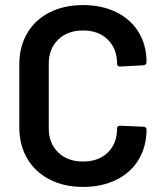

<svg xmlns="http://www.w3.org/2000/svg" viewBox="-20 -728 648 756"><path d="M56 -227V-474Q56 -544 87 -597Q118 -650 175 -679Q232 -708 307 -708Q381 -708 438 -680Q495 -652 526 -601Q557 -550 557 -483Q557 -478 553.5 -474.5Q550 -471 545 -471L453 -466Q441 -466 441 -477Q441 -536 404.5 -572Q368 -608 307 -608Q246 -608 209 -572Q172 -536 172 -477V-222Q172 -164 209 -128Q246 -92 307 -92Q368 -92 404.5 -127.5Q441 -163 441 -222Q441 -233 453 -233L545 -229Q550 -229 553.5 -226Q557 -223 557 -219Q557 -151 526 -99.5Q495 -48 438 -20Q381 8 307 8Q232 8 175 -21.5Q118 -51 87 -104Q56 -157 56 -227Z"/></svg>

Font: Amber EN SemiBold
Style: Regular
Weight: 600
Designer: Jeremy Tribby
Foundry: Tribby Type
Version: Version 1.408 November 24, 2021